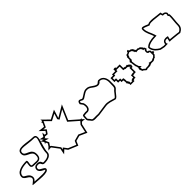

<svg xmlns="http://www.w3.org/2000/svg" viewBox="293 -2220 3726 3726"><g transform="rotate(-45 2156.0 -357.0)"><path d="M153 -102C153 -52 25 0 75 0C179 0 477 59 477 -45C477 -93 357 -108 357 -156C357 -195 378 -210 417 -210C496 -210 452 -138 531 -138C617 -138 720 -166 720 -252C720 -410 881 -657 723 -657C569 -657 333 -745 333 -591C333 -459 519 -504 519 -372C519 -249 456 -285 333 -285C278 -285 358 -423 303 -423C177 -423 21 -393 21 -267C21 -185 153 -184 153 -102ZM183 -102C183 -219 51 -220 51 -267C51 -358 166 -391 293 -393C292 -374 283 -342 283 -312C283 -301 283 -287 294 -273C304 -261 319 -255 333 -255C376 -255 412 -250 444 -250C507 -250 549 -283 549 -372C549 -541 363 -496 363 -591C363 -700 536 -627 723 -627C835 -627 690 -457 690 -252C690 -197 619 -168 531 -168C487 -168 531 -240 417 -240C368 -240 327 -213 327 -156C327 -86 446 -46 447 -45C446 -6 289 -14 137 -27C157 -44 183 -66 183 -102Z M753 -261 827 -270 835 -266 943 -123 918 6 990 -61 1036 0 1232 82 1271 -9 1381 -39 1534 30 1576 -159 1610 -198 1691 -191 1641 -234 1654 -249 1621 -252 1443 -408 1573 -711 1341 -573 1339 -576 1392 -747 1213 -654 1069 -796 1074 -766 1063 -742 1042 -760 1052 -718 1019 -647 886 -663 984 -571 953 -527 921 -530 917 -591 871 -517 786 -537 838 -476 771 -495 806 -450 816 -429 796 -396 826 -408 845 -367 806 -310 795 -300 777 -298 787 -292ZM1084 -715 1090 -730 1091 -732 1207 -617 1342 -687 1306 -571 1332 -533 1509 -638 1407 -400 1423 -385C1481 -334 1542 -281 1599 -231L1601 -229H1597L1548 -173L1513 -13L1384 -71L1249 -34L1216 43L1055 -25L994 -106L965 -79L975 -130L855 -290L835 -299L879 -364L843 -444L925 -420L868 -487L885 -483L897 -502L968 -496L1024 -575L973 -622L1037 -615L1073 -693Z M1697 -186C1686 -138 1733 -115 1754 -78C1789 -31 1880 -59 1940 -51C2007 -61 2073 -68 2153 -81C2233 -94 2303 -61 2378 -42C2414 -42 2444 -92 2465 -117C2481 -137 2495 -158 2519 -177C2568 -215 2552 -283 2555 -339C2564 -439 2518 -544 2408 -543C2375 -543 2360 -501 2330 -501C2302 -501 2252 -536 2231 -552C2201 -575 2161 -598 2120 -594C2056 -598 2020 -557 1973 -531C1955 -522 1935 -503 1919 -513C1837 -563 1827 -504 1820 -468L1862 -411C1862 -411 1867 -384 1868 -381C1877 -336 1860 -271 1805 -282C1775 -286 1751 -276 1724 -276C1691 -276 1701 -203 1697 -186ZM1726 -179C1731 -202 1727 -230 1731 -246C1764 -248 1781 -254 1800 -252C1811 -250 1821 -250 1831 -252C1899 -264 1905 -345 1897 -387V-389V-390C1895 -397 1891 -416 1891 -416L1890 -423L1852 -475C1854 -486 1857 -493 1860 -498C1861 -500 1860 -514 1903 -487C1943 -462 1982 -502 1987 -504C2043 -535 2068 -567 2118 -564H2121H2123C2151 -567 2185 -550 2213 -528C2234 -512 2285 -471 2330 -471C2389 -471 2401 -513 2408 -513H2421C2496 -507 2533 -430 2525 -341C2521 -273 2532 -226 2500 -201C2472 -179 2456 -154 2442 -136C2418 -107 2395 -76 2381 -72C2311 -90 2237 -125 2148 -111C2071 -98 2006 -91 1940 -81C1862 -89 1799 -72 1779 -95C1748 -148 1720 -153 1726 -179Z M2600 -295H2643V-236H2698V-197H2746V-180H2749V-160H2752V-118H2750V-103H2760V-93H2770V-73H2780V-63H2781V-34H2890V-53V-58H2897V-59H2904V-63H2916V-69H2929V-66H2950V-133H2988V-139H3030V-254H3059V-275H3061V-281H3064V-290H3069V-306H3063V-309H3059V-322H3049V-332H3039V-342H3019V-352H3009V-362H2994V-359H2978V-353H2972V-356H2965V-353H2960V-356H2954V-359H2952V-363H2932V-366H2914V-465H2814V-487H2778V-485H2761V-433H2671V-404H2600ZM2930 -323H2979V-322H2989V-312H3009V-302H3019V-292H3029V-284H3000V-169H2958V-163H2920V-99H2886V-93H2874V-89H2867V-88H2860V-64H2811V-93H2810V-103H2800V-123H2790V-133H2782V-190H2779V-210H2776V-227H2728V-266H2673V-325H2630V-374H2701V-403H2791V-435H2884V-336H2902V-333H2922V-329H2924V-326H2930Z M3083 -342H3091V-337L3107 -218H3111L3121 -186V-176L3127 -169H3121L3127 -158L3117 -150L3113 -103H3127V-88L3143 -58H3157L3192 -28V-22H3197L3221 -13V-20L3234 -25H3243L3323 -28V-36L3361 -43V-52L3381 -48H3432V-52L3456 -60V-67L3499 -82V-91L3529 -121V-145L3545 -160H3559V-182L3545 -198H3529V-228L3499 -258H3480L3475 -264V-292L3491 -307L3505 -330H3491V-344L3475 -368H3461V-392L3445 -398V-408L3431 -414V-422L3402 -430H3391L3378 -442L3337 -438V-446L3319 -450V-478L3311 -482H3305V-493L3295 -504H3289V-508L3265 -523H3241L3227 -538V-553H3204L3189 -538V-523L3159 -508H3144L3129 -493V-474H3123L3114 -469L3113 -385H3107L3097 -379V-368H3091L3083 -364ZM3121 -338H3127V-355H3143L3144 -444H3159V-478H3166L3218 -504L3219 -503L3228 -493H3256L3259 -491V-474H3275V-452H3289V-426L3307 -422V-405L3368 -411L3379 -400H3398L3401 -399V-394L3415 -388V-377L3431 -371V-338H3459L3461 -335V-320L3445 -305V-253L3466 -228H3487L3499 -216V-168H3510C3509 -167 3509 -168 3508 -167L3499 -158V-133L3469 -103C3461 -100 3454 -98 3446 -95L3426 -88V-82L3415 -78H3384L3331 -89V-68L3293 -61V-57L3242 -55H3228L3213 -49L3168 -88H3161L3157 -96V-133H3146V-135L3151 -139H3192L3151 -187V-191L3133 -247Z M3534 -301C3534 -252 3560 -204 3592 -170C3614 -147 3650 -120 3679 -104L3772 -86L3861 -89C3852 -97 3847 -106 3847 -116C3847 -155 3868 -170 3907 -170C3915 -170 3921 -169 3927 -168C3920 -140 3913 -114 3911 -91L3946 -92L4009 -86L4123 -74L4178 -66C4234 -93 4274 -136 4274 -203C4274 -286 4295 -392 4288 -469C4282 -472 4277 -476 4272 -480C4275 -492 4277 -504 4279 -515C4267 -549 4242 -572 4197 -572C4191 -586 4187 -602 4186 -618C4071 -624 3924 -665 3858 -624C3775 -659 3701 -697 3701 -623C3701 -523 3751 -464 3775 -383C3683 -381 3579 -362 3534 -301ZM3564 -291C3602 -333 3691 -351 3776 -353L3815 -354L3804 -392C3777 -482 3731 -533 3731 -623C3731 -630 3731 -633 3732 -635C3745 -637 3792 -619 3846 -596L3861 -590L3874 -599C3918 -626 4044 -600 4160 -590C4163 -578 4165 -570 4169 -560L4177 -542H4197C4227 -542 4239 -531 4248 -512C4246 -503 4245 -495 4243 -487L4238 -469L4253 -457C4255 -456 4258 -453 4259 -452C4262 -382 4244 -285 4244 -203C4244 -153 4218 -121 4173 -97L4127 -104L4012 -116L3947 -122C3950 -134 3953 -147 3956 -161L3964 -192L3932 -198C3926 -199 3918 -200 3907 -200C3858 -200 3818 -173 3817 -118L3774 -116L3689 -133C3663 -148 3632 -172 3614 -191C3588 -218 3567 -256 3564 -291Z"/></g></svg>

Font: Camosport
Style: Oln
Weight: 400
Version: Version 001.000